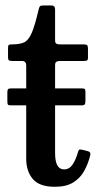

<svg xmlns="http://www.w3.org/2000/svg" viewBox="-20 -686 362 718"><path d="M317.5 -105.5Q310 -74.5 295.2 -47.5Q280.5 -20.5 254.2 -4Q228 12.5 185.5 12.5Q127 12.5 102.5 -16.8Q78 -46 78 -93V-292H22Q11.5 -292 9.5 -294.8Q7.5 -297.5 7.5 -308V-340.5Q7.5 -350 10.5 -352.8Q13.5 -355.5 22 -355.5H78V-440.5Q78 -458 62 -458H27Q16.5 -458 13.2 -460.5Q10 -463 10 -473V-506Q10 -516 12.8 -518Q15.5 -520 25.5 -520Q53.5 -520 70 -527.5Q86.5 -535 98.5 -562.5Q110.5 -590 124.5 -650.5Q126.5 -659 129 -662.2Q131.5 -665.5 142.5 -665.5H172.5Q186 -665.5 186 -651V-536Q186 -525.5 190.5 -522.8Q195 -520 205 -520H293Q302.5 -520 305.8 -517Q309 -514 309 -504V-470.5Q309 -461.5 305.2 -459.8Q301.5 -458 292.5 -458H206Q196 -458 191 -455.2Q186 -452.5 186 -441.5V-355.5H285Q294.5 -355.5 297 -352.8Q299.5 -350 299.5 -341V-309.5Q299.5 -299.5 297 -295.8Q294.5 -292 284 -292H186V-113.5Q186 -52.5 219.5 -52.5Q239.5 -52.5 251.8 -71.2Q264 -90 272 -118Q274 -126 277.5 -126.8Q281 -127.5 289.5 -125.5L309 -120.5Q320.5 -117.5 317.5 -105.5Z"/></svg>

Font: Besley* Narrow Medium
Style: Regular
Weight: 500
Width: 4
Designer: Owen Earl
Foundry: indestructible type*
Version: Version 3.000; ttfautohint (v1.8.3)